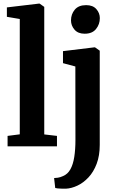

<svg xmlns="http://www.w3.org/2000/svg" viewBox="-20 -840 681 1102"><path d="M93.5 -69V-731L19.5 -743.5V-797.5L205 -819.5H207L234 -800.5V-68.5L307 -60V0H23.5V-60ZM358 243Q347.5 243 334.8 242.8Q322 242.5 311.5 241.5Q301 240.5 297 239L290.5 182Q297.5 182 311.8 180Q326 178 342 170.5Q368.5 159.5 384 131.8Q399.5 104 406.2 61.2Q413 18.5 413 -37.5L412.5 -458.5L341.5 -477.5V-546.5L523 -568.5H525L552.5 -549V-8.5Q552.5 53.5 534.8 100.2Q517 147 487.8 178.2Q458.5 209.5 424.2 225.5Q390 241.5 358 243ZM465.5 -646.5Q427.5 -646.5 407.5 -670Q387.5 -693.5 387.5 -723Q387.5 -758.5 409.2 -784.5Q431 -810.5 474 -810.5H475Q513 -810.5 533 -787.8Q553 -765 553 -736Q553 -700.5 531.2 -673.5Q509.5 -646.5 466.5 -646.5Z"/></svg>

Font: Merriweather Light 18pt
Style: Bold
Weight: 700
Version: Version 2.100